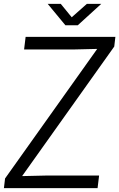

<svg xmlns="http://www.w3.org/2000/svg" viewBox="-30 -970 615 990"><path d="M215.8 -950.2H283.2L339.8 -880.9L418 -950.2H492.2L371.1 -839.8H307.1ZM-3.9 -49.8 471.2 -717.8 345.2 -714.8H94.2L102.1 -779.8H564.9L559.1 -730L84 -62L210 -64.9H481L473.1 0H-9.8Z"/></svg>

Font: Cooper Hewitt
Style: Book Italic
Weight: 706
Designer: Village Type and Design LLC
Foundry: Cooper Hewitt Smithsonian Design Museum
Version: 1.000